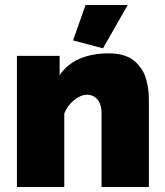

<svg xmlns="http://www.w3.org/2000/svg" viewBox="-20 -750 661 770"><path d="M393.1 -556.2 272.9 -587.9 323.2 -730H492.2ZM577.1 0H387.2V-295.9Q387.2 -332.5 370.6 -351.3Q354 -370.1 329.1 -370.1Q304.2 -370.1 277.3 -348.6Q250.5 -327.1 237.8 -294.9V0H47.9V-525.9H219.2V-448.2Q247.1 -491.2 297.9 -513.7Q348.6 -536.1 417 -536.1Q451.2 -536.1 478.3 -527.3Q505.4 -518.6 522.2 -502.7Q539.1 -486.8 550.5 -468.5Q562 -450.2 567.6 -427Q573.2 -403.8 575.2 -385.3Q577.1 -366.7 577.1 -346.2Z"/></svg>

Font: Rawline Black
Style: Regular
Weight: 900
Designer: Matt McInerney, Pablo Impallari, Rodrigo Fuenzalida
Foundry: Matt McInerney, Pablo Impallari, Rodrigo Fuenzalida
Version: Version 4.020;PS 004.020;hotconv 1.0.88;makeotf.lib2.5.64775